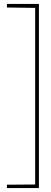

<svg xmlns="http://www.w3.org/2000/svg" viewBox="-20 -838 260 972"><path d="M15 114H177V-818H15V-800L158 -798V96L15 97Z"/></svg>

Font: Advent Pro Thin
Style: Regular
Weight: 250
Version: Version 3.000